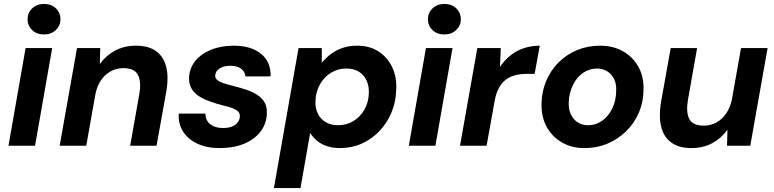

<svg xmlns="http://www.w3.org/2000/svg" viewBox="-20 -740 3933 975"><path d="M23 0 110 -496H245L158 0ZM204 -565Q166 -565 143 -587.5Q120 -610 120 -642Q120 -675 143.5 -697.5Q167 -720 204 -720Q240 -720 263.5 -698Q287 -676 287 -642Q287 -610 263.5 -587.5Q240 -565 204 -565Z M283 0 371 -496H489L487 -416H488Q518 -458 564.5 -483Q611 -508 670 -508Q735 -508 773 -480Q811 -452 824 -400.5Q837 -349 825 -278L775 0H641L688 -266Q698 -327 680 -360.5Q662 -394 606 -394Q572 -394 542.5 -378Q513 -362 492.5 -332Q472 -302 464 -259L418 0Z M1096 12Q1029 12 981 -11Q933 -34 908.5 -74Q884 -114 888 -163H1023Q1023 -142 1033 -125.5Q1043 -109 1063.5 -99.5Q1084 -90 1113 -90Q1140 -90 1158.5 -97.5Q1177 -105 1187 -118.5Q1197 -132 1198 -148Q1199 -165 1188 -175Q1177 -185 1157 -192Q1137 -199 1111 -205Q1080 -213 1048.5 -224Q1017 -235 992 -250.5Q967 -266 953 -289.5Q939 -313 940 -346Q942 -393 971 -429.5Q1000 -466 1051 -487Q1102 -508 1166 -508Q1256 -508 1306.5 -466Q1357 -424 1354 -352H1226Q1224 -377 1204 -391.5Q1184 -406 1150 -406Q1116 -406 1095 -392Q1074 -378 1073 -357Q1072 -343 1083.5 -333.5Q1095 -324 1116.5 -317Q1138 -310 1167 -303Q1203 -294 1234.5 -283Q1266 -272 1289 -256.5Q1312 -241 1324.5 -218Q1337 -195 1335 -162Q1333 -110 1302 -70.5Q1271 -31 1218 -9.5Q1165 12 1096 12Z M1371 215 1496 -496H1614V-422H1615Q1636 -448 1663 -467.5Q1690 -487 1722.5 -497.5Q1755 -508 1794 -508Q1857 -508 1902.5 -478.5Q1948 -449 1972 -398Q1996 -347 1992 -282Q1990 -221 1967.5 -167.5Q1945 -114 1906 -73.5Q1867 -33 1816.5 -10.5Q1766 12 1706 12Q1670 12 1640 2Q1610 -8 1589 -26Q1568 -44 1555 -65L1506 215ZM1696 -104Q1740 -104 1774.5 -125Q1809 -146 1830 -182.5Q1851 -219 1853 -265Q1855 -301 1842 -330Q1829 -359 1803 -375.5Q1777 -392 1739 -392Q1696 -392 1661 -370.5Q1626 -349 1605 -312Q1584 -275 1582 -228Q1580 -192 1593.5 -164Q1607 -136 1633.5 -120Q1660 -104 1696 -104Z M2056 0 2143 -496H2278L2191 0ZM2237 -565Q2199 -565 2176 -587.5Q2153 -610 2153 -642Q2153 -675 2176.5 -697.5Q2200 -720 2237 -720Q2273 -720 2296.5 -698Q2320 -676 2320 -642Q2320 -610 2296.5 -587.5Q2273 -565 2237 -565Z M2316 0 2404 -496H2523L2519 -402H2520Q2545 -438 2576 -461.5Q2607 -485 2643.5 -496.5Q2680 -508 2721 -508L2695 -365H2659Q2626 -365 2598.5 -358.5Q2571 -352 2549.5 -336Q2528 -320 2513.5 -293.5Q2499 -267 2492 -228L2451 0Z M2948 12Q2882 12 2832 -17.5Q2782 -47 2755 -98Q2728 -149 2730 -214Q2731 -276 2754 -330Q2777 -384 2817.5 -424Q2858 -464 2911.5 -486Q2965 -508 3027 -508Q3094 -508 3144 -479.5Q3194 -451 3222 -400.5Q3250 -350 3248 -283Q3247 -220 3223.5 -166.5Q3200 -113 3159 -73Q3118 -33 3064.5 -10.5Q3011 12 2948 12ZM2966 -104Q3006 -104 3037.5 -126.5Q3069 -149 3088.5 -188Q3108 -227 3109 -277Q3111 -314 3098 -339.5Q3085 -365 3062.5 -378.5Q3040 -392 3012 -392Q2973 -392 2941 -370Q2909 -348 2889.5 -308.5Q2870 -269 2868 -219Q2867 -183 2880 -157Q2893 -131 2915.5 -117.5Q2938 -104 2966 -104Z M3491 12Q3427 12 3388.5 -16.5Q3350 -45 3337.5 -96.5Q3325 -148 3336 -218L3386 -496H3520L3473 -230Q3463 -169 3480.5 -135.5Q3498 -102 3555 -102Q3589 -102 3618 -118Q3647 -134 3668 -164.5Q3689 -195 3697 -237L3743 -496H3878L3790 0H3672L3674 -80H3673Q3643 -38 3597 -13Q3551 12 3491 12Z"/></svg>

Font: DM Sans 28pt
Style: Bold Italic
Weight: 700
Italic angle: -10°
Version: Version 4.004;gftools[0.9.30]